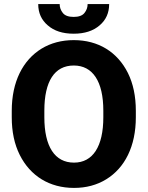

<svg xmlns="http://www.w3.org/2000/svg" viewBox="-20 -919 730 949"><path d="M651.4 -371.1C651.4 -443.4 638.2 -505.9 612.3 -558.1C560.1 -662.6 465.3 -720.7 344.7 -720.7C284.7 -720.7 231.4 -706.5 185.5 -678.7C93.3 -622.1 38.1 -515.6 38.1 -371.1V-339.4C38.1 -267.6 51.3 -205.6 77.6 -153.3C129.9 -48.8 225.1 9.8 345.7 9.8C405.8 9.8 459 -4.4 504.9 -32.7C596.7 -88.9 651.4 -195.3 651.4 -339.4ZM490.7 -339.4C490.7 -195.3 439 -115.2 345.7 -115.2C250.5 -115.2 199.2 -195.3 199.2 -339.4V-372.1C199.2 -517.1 249.5 -595.2 344.7 -595.2C438 -595.2 490.7 -517.1 490.7 -372.1ZM413.1 -898.9C413.1 -882.3 407.7 -867.7 397.5 -855C387.2 -841.8 369.1 -835.4 344.2 -835.4C318.8 -835.4 300.8 -841.8 290.5 -855C280.3 -867.7 274.9 -882.3 274.9 -898.9H168.9C168.9 -855.5 184.6 -820.3 216.3 -793.5C247.6 -766.1 290 -752.4 344.2 -752.4C397.9 -752.4 440.4 -766.1 472.2 -793.5C503.9 -820.3 519.5 -855.5 519.5 -898.9Z"/></svg>

Font: Vazirmatn ExtraBold
Style: Regular
Weight: 800
Designer: Saber Rastikerdar
Foundry: Saber Rastikerdar
Version: Version 33.003